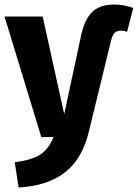

<svg xmlns="http://www.w3.org/2000/svg" viewBox="-26 -604 607 846"><path d="M210 0H156L-6 -531H162L257 -101L329 -437Q344 -514 378 -549Q412 -584 478 -584Q521 -584 561 -569L534 -464Q521 -469 507 -469Q490 -469 480 -460Q470 -451 464 -428L366 -26Q337 96 260.5 155.5Q184 215 56 222L39 111Q115 101 151.5 77Q188 53 210 0Z"/></svg>

Font: Fira Sans BGR
Style: Bold
Weight: 700
Designer: bBox Type GmbH & Carrois Corporate GbR & Edenspiekermann AG
Foundry: bBox Type GmbH & Carrois Corporate GbR & Edenspiekermann AG
Version: Version 4.301